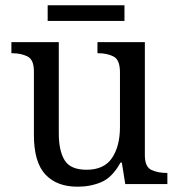

<svg xmlns="http://www.w3.org/2000/svg" viewBox="-20 -695 675 725"><path d="M273 10Q194 10 151 -36.5Q108 -83 108 -186V-426Q108 -470 83.5 -482Q59 -494 26 -494H23V-536H202V-191Q202 -126 224 -90Q246 -54 307 -54Q373 -54 403 -98.5Q433 -143 433 -216V-422Q433 -469 409 -481.5Q385 -494 351 -494H348V-536H527V-109Q527 -65 551.5 -53.5Q576 -42 609 -42H612V0H453L440 -81H435Q404 -25 363 -7.5Q322 10 273 10ZM160 -616V-675H450V-616Z"/></svg>

Font: Noto Serif Test
Style: Regular
Weight: 400
Version: Version 1.000